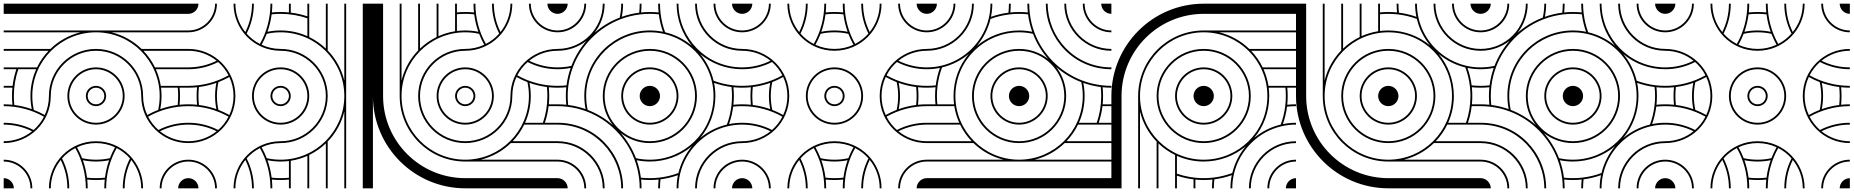

<svg xmlns="http://www.w3.org/2000/svg" viewBox="-20 -1020 10040 1040"><path d="M1000 -55C969.6 -55 945 -30.4 945 0H1000ZM0 -55V0H55C55 -30.4 30.4 -55 0 -55ZM0 -1000V-945H1000V-1000ZM500 -555C469.6 -555 445 -530.4 445 -500C445 -468.7 469.8 -445 500 -445C530.4 -445 555 -469.6 555 -500C555 -530.4 530.4 -555 500 -555ZM500 -545C524.8 -545 545 -524.8 545 -500C545 -475.2 524.8 -455 500 -455C475 -455 455 -474.1 455 -500C455 -524.8 475.2 -545 500 -545ZM500 -655C414.4 -655 345 -585.6 345 -500C345 -413.5 414.5 -345 500 -345C585.6 -345 655 -414.4 655 -500C655 -585.6 585.6 -655 500 -655ZM500 -645C580 -645 645 -580 645 -500C645 -420 580 -355 500 -355C419.9 -355 355 -418.9 355 -500C355 -580 420 -645 500 -645ZM500 -845C690.4 -845 845 -690.4 845 -500C845 -474.2 842.2 -449 836.8 -424.8C816.3 -416.9 796.6 -407.6 777.7 -397C763.1 -428.3 755 -463.2 755 -500C755 -640.8 640.8 -755 500 -755C359.2 -755 245 -640.8 245 -500C245 -463.1 236.9 -428.2 222.5 -396.9C203.5 -407.6 183.7 -416.9 163.2 -424.8C157.8 -449 155 -473.2 155 -500C155 -690.4 309.6 -845 500 -845ZM0 -855V-845H416C353.7 -829.9 297.7 -798.2 253.1 -755H0V-745H243.2C217.9 -718.6 196.7 -688.2 180.6 -655H0V-645H68.6C58.9 -616.2 52 -586.1 48.3 -555H0V-545H47.2C45.7 -530.2 45 -515.2 45 -500C45 -483.1 45.8 -468 47.4 -452.6C31.8 -454.2 16 -455 0 -455V-445C79.3 -445 153.7 -424.3 218.1 -387.9C204 -360.5 184.9 -336.1 162 -315.9C113.4 -340.9 58.3 -355 0 -355V-345C55.2 -345 107.4 -332 153.7 -308.9C111.7 -275.1 58.2 -255 0 -255V-245C140.7 -245 255 -358.2 255 -500C255 -635.2 364.8 -745 500 -745C635.2 -745 745 -635.2 745 -500C745 -359.2 859.2 -245 1000 -245V-255C941.9 -255 888.6 -275.2 846.5 -309C892.8 -332.1 944.9 -345 1000 -345V-355C941.8 -355 886.8 -340.9 838.2 -316C815.3 -336.2 796.2 -360.6 782.1 -388C846.5 -424.3 920.8 -445 1000 -445V-455C984 -455 968.1 -454.2 952.6 -452.6C954.2 -468.1 955 -484 955 -500C955 -515.2 954.3 -530.2 952.8 -545H1000V-555H850.8C845.8 -586.6 836.8 -616.8 824.1 -645H1000V-655H819.4C803.3 -688.2 782.1 -718.6 756.8 -745H1000V-755H746.9C702.3 -798.2 646.3 -829.9 584 -845H1000V-855H500ZM852.2 -545H942.8C944.2 -530.2 945 -515.2 945 -500C945 -483.6 944.1 -467.3 942.4 -451.4C909.7 -447.2 878 -439.6 847.9 -428.9C852.5 -451.9 855 -475.7 855 -500C855 -515.2 854 -530.3 852.2 -545ZM79.2 -645H175.9C156 -600.7 145 -551.6 145 -500C145 -474.8 147.5 -451.7 152.1 -428.9C122 -439.6 90.3 -447.2 57.6 -451.4C55.9 -467.2 55 -482.6 55 -500C55 -550.8 63.5 -599.5 79.2 -645ZM0 -155V-145C80 -145 145 -80 145 0H155C155 -85.6 85.6 -155 0 -155ZM1000 -155C914.4 -155 845 -85.6 845 0H855C855 -80 920 -145 1000 -145ZM500 -255C359.2 -255 245 -140.8 245 0H255C255 -58.1 275.2 -111.4 309 -153.5C332.1 -107.2 345 -55.1 345 0H355C355 -58.2 340.9 -113.2 316 -161.8C336.2 -184.7 360.6 -203.8 388 -217.9C424.3 -153.5 445 -79.2 445 0H455C455 -16 454.2 -31.9 452.6 -47.4C468.1 -45.8 484 -45 500 -45C516 -45 531.8 -45.8 547.4 -47.4C545.8 -31.9 545 -16 545 0H555C555 -79.2 575.7 -153.5 612 -217.9C639.4 -203.8 663.8 -184.7 684 -161.8C659.1 -113.2 645 -58.2 645 0H655C655 -55.1 667.9 -107.2 691 -153.5C724.8 -111.4 745 -58.1 745 0H755C755 -140.8 640.8 -255 500 -255ZM500 -245C536.8 -245 571.7 -236.9 603 -222.3C592.4 -203.4 583.1 -183.7 575.2 -163.2C551 -157.8 525.8 -155 500 -155C474.2 -155 449 -157.8 424.8 -163.2C416.9 -183.7 407.6 -203.4 397 -222.3C428.3 -236.9 463.2 -245 500 -245ZM428.9 -152.1C451.9 -147.5 475.7 -145 500 -145C524.3 -145 548.1 -147.5 571.1 -152.1C560.4 -122 552.8 -90.3 548.6 -57.6C532.7 -55.9 516.4 -55 500 -55C483.6 -55 467.3 -55.9 451.4 -57.6C447.2 -90.3 439.6 -122 428.9 -152.1Z M1055 0C1055 -30.4 1030.4 -55 1000 -55V0ZM1055 -1000H1000V-945C1030.4 -945 1055 -969.6 1055 -1000ZM2000 -1000H1945V0H2000ZM1555 -500C1555 -530.4 1530.4 -555 1500 -555C1468.7 -555 1445 -530.2 1445 -500C1445 -469.6 1469.6 -445 1500 -445C1530.4 -445 1555 -469.6 1555 -500ZM1545 -500C1545 -475.2 1524.8 -455 1500 -455C1475.2 -455 1455 -475.2 1455 -500C1455 -525 1474.1 -545 1500 -545C1524.8 -545 1545 -524.8 1545 -500ZM1655 -500C1655 -585.6 1585.6 -655 1500 -655C1413.5 -655 1345 -585.5 1345 -500C1345 -414.4 1414.4 -345 1500 -345C1585.6 -345 1655 -414.4 1655 -500ZM1645 -500C1645 -420 1580 -355 1500 -355C1420 -355 1355 -420 1355 -500C1355 -580.1 1418.9 -645 1500 -645C1580 -645 1645 -580 1645 -500ZM1845 -500C1845 -309.6 1690.4 -155 1500 -155C1474.2 -155 1449 -157.8 1424.8 -163.2C1416.9 -183.7 1407.6 -203.4 1397 -222.3C1428.3 -236.9 1463.2 -245 1500 -245C1640.8 -245 1755 -359.2 1755 -500C1755 -640.8 1640.8 -755 1500 -755C1463.1 -755 1428.2 -763.1 1396.9 -777.5C1407.6 -796.5 1416.9 -816.3 1424.8 -836.8C1449 -842.2 1473.2 -845 1500 -845C1690.4 -845 1845 -690.4 1845 -500ZM1855 -1000H1845V-584C1829.9 -646.3 1798.2 -702.3 1755 -746.9V-1000H1745V-756.8C1718.6 -782.1 1688.2 -803.3 1655 -819.4V-1000H1645V-931.4C1616.2 -941.1 1586.1 -948 1555 -951.7V-1000H1545V-952.8C1530.2 -954.3 1515.2 -955 1500 -955C1483.1 -955 1468 -954.2 1452.6 -952.6C1454.2 -968.2 1455 -984 1455 -1000H1445C1445 -920.7 1424.3 -846.3 1387.9 -781.9C1360.5 -796 1336.1 -815.1 1315.9 -838C1340.9 -886.6 1355 -941.7 1355 -1000H1345C1345 -944.8 1332 -892.6 1308.9 -846.3C1275.1 -888.3 1255 -941.8 1255 -1000H1245C1245 -859.3 1358.2 -745 1500 -745C1635.2 -745 1745 -635.2 1745 -500C1745 -364.8 1635.2 -255 1500 -255C1359.2 -255 1245 -140.8 1245 0H1255C1255 -58.1 1275.2 -111.4 1309 -153.5C1332.1 -107.2 1345 -55.1 1345 0H1355C1355 -58.2 1340.9 -113.2 1316 -161.8C1336.2 -184.7 1360.6 -203.8 1388 -217.9C1424.3 -153.5 1445 -79.2 1445 0H1455C1455 -16 1454.2 -31.9 1452.6 -47.4C1468.1 -45.8 1484 -45 1500 -45C1515.2 -45 1530.2 -45.7 1545 -47.2V0H1555V-149.2C1586.6 -154.2 1616.8 -163.2 1645 -175.9V0H1655V-180.6C1688.2 -196.7 1718.6 -217.9 1745 -243.2V0H1755V-253.1C1798.2 -297.7 1829.9 -353.7 1845 -416V0H1855V-500ZM1545 -147.8V-57.2C1530.2 -55.8 1515.2 -55 1500 -55C1483.6 -55 1467.3 -55.9 1451.4 -57.6C1447.2 -90.3 1439.6 -122 1428.9 -152.1C1451.9 -147.5 1475.7 -145 1500 -145C1515.2 -145 1530.3 -146 1545 -147.8ZM1645 -920.8V-824.1C1600.7 -844 1551.6 -855 1500 -855C1474.8 -855 1451.7 -852.5 1428.9 -847.9C1439.6 -878 1447.2 -909.7 1451.4 -942.4C1467.2 -944.1 1482.6 -945 1500 -945C1550.8 -945 1599.5 -936.5 1645 -920.8ZM1155 -1000H1145C1145 -920 1080 -855 1000 -855V-845C1085.6 -845 1155 -914.4 1155 -1000ZM1155 0C1155 -85.6 1085.6 -155 1000 -155V-145C1080 -145 1145 -80 1145 0ZM1255 -500C1255 -640.8 1140.8 -755 1000 -755V-745C1058.1 -745 1111.4 -724.8 1153.4 -691C1107.2 -667.9 1055.1 -655 1000 -655V-645C1058.2 -645 1113.2 -659.1 1161.8 -684C1184.7 -663.8 1203.8 -639.4 1217.9 -612C1153.5 -575.7 1079.2 -555 1000 -555V-545C1016 -545 1031.9 -545.8 1047.4 -547.4C1045.8 -531.9 1045 -516 1045 -500C1045 -484 1045.8 -468.1 1047.4 -452.6C1031.9 -454.2 1016 -455 1000 -455V-445C1079.2 -445 1153.5 -424.3 1217.9 -388C1203.8 -360.6 1184.7 -336.2 1161.8 -316C1113.2 -340.9 1058.2 -355 1000 -355V-345C1055.1 -345 1107.2 -332.1 1153.4 -309C1111.4 -275.2 1058.1 -255 1000 -255V-245C1140.8 -245 1255 -359.2 1255 -500ZM1245 -500C1245 -463.2 1236.9 -428.3 1222.3 -397C1203.4 -407.6 1183.7 -416.9 1163.2 -424.8C1157.8 -449 1155 -474.2 1155 -500C1155 -525.8 1157.8 -551 1163.2 -575.2C1183.7 -583.1 1203.4 -592.4 1222.3 -603C1236.9 -571.7 1245 -536.8 1245 -500ZM1152.1 -571.1C1147.5 -548.1 1145 -524.3 1145 -500C1145 -475.7 1147.5 -451.9 1152.1 -428.9C1122 -439.6 1090.3 -447.2 1057.6 -451.4C1055.9 -467.3 1055 -483.6 1055 -500C1055 -516.4 1055.9 -532.7 1057.6 -548.6C1090.3 -552.8 1122 -560.4 1152.1 -571.1Z M3000 -945V-1000H2945C2945 -970 2970 -945 3000 -945ZM2500 -445C2530.4 -445 2555 -469.6 2555 -500C2555 -530.4 2530.4 -555 2500 -555C2469.6 -555 2445 -530.4 2445 -500C2445 -469.6 2469.6 -445 2500 -445ZM2500 -455C2475.2 -455 2455 -475.2 2455 -500C2455 -524.8 2475.2 -545 2500 -545C2524.8 -545 2545 -524.8 2545 -500C2545 -475.2 2524.8 -455 2500 -455ZM2500 -345C2585.6 -345 2655 -414.4 2655 -500C2655 -585.6 2585.6 -655 2500 -655C2414.4 -655 2345 -585.6 2345 -500C2345 -414.4 2414.4 -345 2500 -345ZM2500 -355C2420 -355 2355 -420 2355 -500C2355 -580 2420 -645 2500 -645C2580 -645 2645 -580 2645 -500C2645 -420 2580 -355 2500 -355ZM3000 -145V-155H2584C2646.3 -170.1 2702.3 -201.8 2746.9 -245H3000V-255H2756.8C2782.1 -281.4 2803.3 -311.8 2819.4 -345H3000V-355H2931.4C2941.1 -383.8 2948 -413.9 2951.7 -445H3000V-455H2952.8C2954.3 -469.8 2955 -484.8 2955 -500C2955 -516 2954.2 -531.8 2952.6 -547.4C2968.1 -545.8 2984 -545 3000 -545V-555C2920.8 -555 2846.5 -575.7 2782.1 -612C2796.2 -639.4 2815.3 -663.8 2838.2 -684C2886.8 -659.1 2941.8 -645 3000 -645V-655C2944.9 -655 2892.8 -667.9 2846.5 -691C2888.6 -724.8 2941.9 -745 3000 -745V-755C2859.2 -755 2745 -640.8 2745 -500C2745 -364.8 2635.2 -255 2500 -255C2364.8 -255 2255 -364.8 2255 -500C2255 -635.2 2364.8 -745 2500 -745C2640.8 -745 2755 -859.2 2755 -1000H2745C2745 -941.9 2724.8 -888.6 2691 -846.5C2667.9 -892.8 2655 -944.9 2655 -1000H2645C2645 -941.8 2659.1 -886.8 2684 -838.2C2663.8 -815.3 2639.4 -796.2 2612 -782.1C2575.7 -846.5 2555 -920.8 2555 -1000H2545C2545 -984 2545.8 -968.1 2547.4 -952.6C2531.9 -954.2 2516 -955 2500 -955C2484.8 -955 2469.8 -954.3 2455 -952.8V-1000H2445V-850.8C2413.4 -845.8 2383.2 -836.8 2355 -824.1V-1000H2345V-819.4C2311.8 -803.3 2281.4 -782.1 2255 -756.8V-1000H2245V-746.9C2201.8 -702.3 2170.1 -646.3 2155 -584V-1000H2145V-500C2145 -304 2304 -145 2500 -145ZM3000 0V-55H2500C2254.4 -55 2055 -254.4 2055 -500V-1000H2000V-500C2000 -224 2224 0 2500 0ZM2920.8 -355H2824.1C2844 -399.3 2855 -448.4 2855 -500C2855 -524.3 2852.5 -548.1 2847.9 -571.1C2878 -560.4 2909.7 -552.8 2942.4 -548.6C2944.1 -532.7 2945 -516.4 2945 -500C2945 -449.2 2936.5 -400.5 2920.8 -355ZM2500 -155C2309.6 -155 2155 -309.6 2155 -500C2155 -690.4 2309.6 -845 2500 -845C2525.8 -845 2551 -842.2 2575.2 -836.8C2583.1 -816.3 2592.4 -796.6 2603 -777.7C2571.7 -763.1 2536.8 -755 2500 -755C2359.2 -755 2245 -640.8 2245 -500C2245 -359.2 2359.2 -245 2500 -245C2640.8 -245 2755 -359.2 2755 -500C2755 -536.8 2763.1 -571.7 2777.7 -603C2796.6 -592.4 2816.3 -583.1 2836.8 -575.2C2842.2 -551 2845 -525.8 2845 -500C2845 -309.6 2690.4 -155 2500 -155ZM2571.1 -847.9C2548.1 -852.5 2524.3 -855 2500 -855C2484.8 -855 2469.7 -854 2455 -852.2V-942.8C2469.8 -944.2 2484.8 -945 2500 -945C2516.4 -945 2532.7 -944.1 2548.6 -942.4C2552.8 -909.7 2560.4 -878 2571.1 -847.9ZM3000 -845V-855C2920 -855 2855 -920 2855 -1000H2845C2845 -914.4 2914.4 -845 3000 -845Z M3945 -1000C3945 -970 3970 -945 4000 -945V-1000ZM3000 -945C3030 -945 3055 -970 3055 -1000H3000ZM3000 0H3055C3055 -30 3030 -55 3000 -55ZM3945 0H4000V-55C3970 -55 3945 -30 3945 0ZM3000 -445C3018 -445 3035.3 -444 3052.5 -441.9C3088.9 -437.6 3124 -429 3157.2 -416.4C3282.2 -369.2 3373.6 -270.5 3416.4 -157.2C3429 -124 3437.6 -88.9 3441.9 -52.5C3444 -35.3 3445 -18 3445 0H3455C3455 -16 3454.2 -31.9 3452.6 -47.4C3468.1 -45.8 3484 -45 3500 -45C3516 -45 3531.9 -45.8 3547.4 -47.4C3545.8 -31.9 3545 -16 3545 0H3555C3555 -16 3555.9 -32.7 3557.6 -48.6C3590.3 -52.8 3622 -60.4 3652.1 -71.1C3646.6 -44 3645 -22 3645 0H3655C3655 -23 3656.9 -47.4 3663.8 -77.8C3693.7 -205.7 3794.2 -306.7 3922.2 -336.2C3947.2 -342 3973 -345 4000 -345V-355C3976 -355 3951.9 -352.5 3928.9 -347.9C3939.6 -378 3947.2 -409.7 3951.4 -442.4C3967.3 -444.1 3984 -445 4000 -445V-455C3984 -455 3968.1 -454.2 3952.6 -452.6C3954.2 -468.1 3955 -484 3955 -500C3955 -516 3954.2 -531.9 3952.6 -547.4C3968.1 -545.8 3984 -545 4000 -545V-555C3982 -555 3964.7 -556 3947.5 -558.1C3912 -562.3 3877.8 -570.6 3845.3 -582.7C3832.4 -636.7 3807.1 -686 3772.6 -727.3C3833.5 -676.2 3912 -645 4000 -645V-655C3805 -655 3655 -815 3655 -1000H3645C3645 -915 3675.8 -834.5 3727.9 -772.1C3686.5 -806.9 3637 -832.3 3582.7 -845.3C3570.6 -877.8 3562.3 -912 3558.1 -947.5C3556 -964.7 3555 -982 3555 -1000H3545C3545 -984 3545.8 -968.1 3547.4 -952.6C3531.9 -954.2 3516 -955 3500 -955C3484 -955 3468.1 -954.2 3452.6 -952.6C3454.2 -968.1 3455 -984 3455 -1000H3445C3445 -984 3444.1 -967.3 3442.4 -951.4C3409.7 -947.2 3378 -939.6 3347.9 -928.9C3352.5 -951.9 3355 -976 3355 -1000H3345C3345 -974 3342.2 -949 3336.8 -924.8C3286.4 -905.4 3240.3 -877.3 3200.4 -842.4C3234.6 -885.8 3255 -941 3255 -1000H3245C3245 -865 3135 -755 3000 -755V-745C3059 -745 3114.2 -765.4 3157.6 -799.6C3122.7 -759.7 3094.6 -713.6 3075.2 -663.2C3051 -657.8 3026 -655 3000 -655V-645C3024 -645 3048.1 -647.5 3071.1 -652.1C3060.4 -622 3052.8 -590.3 3048.6 -557.6C3032.7 -555.9 3016 -555 3000 -555V-545C3016 -545 3031.9 -545.8 3047.4 -547.4C3045.8 -531.9 3045 -516 3045 -500C3045 -484 3045.8 -468.1 3047.4 -452.6C3031.9 -454.2 3016 -455 3000 -455ZM3845 -1000C3845 -914 3914 -845 4000 -845V-855C3920 -855 3855 -920 3855 -1000ZM3745 -1000C3745 -859 3859 -745 4000 -745V-755C3865 -755 3755 -865 3755 -1000ZM3000 -845C3086 -845 3155 -914 3155 -1000H3145C3145 -920 3080 -855 3000 -855ZM3000 -145C3080 -145 3145 -80 3145 0H3155C3155 -86 3086 -155 3000 -155ZM3000 -245C3135 -245 3245 -135 3245 0H3255C3255 -141 3141 -255 3000 -255ZM3000 -345C3200 -345 3345 -181 3345 0H3355C3355 -187 3206 -355 3000 -355ZM3845 0H3855C3855 -80 3920 -145 4000 -145V-155C3914 -155 3845 -86 3845 0ZM3745 0H3755C3755 -135 3865 -245 4000 -245V-255C3859 -255 3745 -141 3745 0ZM3445 -500C3445 -469.6 3469.6 -445 3500 -445C3530.4 -445 3555 -469.6 3555 -500C3555 -530.4 3530.4 -555 3500 -555C3469.6 -555 3445 -530.4 3445 -500ZM3355 -500C3355 -580 3420 -645 3500 -645C3580 -645 3645 -580 3645 -500C3645 -420 3580 -355 3500 -355C3420 -355 3355 -420 3355 -500ZM3345 -500C3345 -414.4 3414.4 -345 3500 -345C3585.6 -345 3655 -414.4 3655 -500C3655 -585.6 3585.6 -655 3500 -655C3414.4 -655 3345 -585.6 3345 -500ZM3255 -500C3255 -635.2 3364.8 -745 3500 -745C3635.2 -745 3745 -635.2 3745 -500C3745 -364.8 3635.2 -255 3500 -255C3364.8 -255 3255 -364.8 3255 -500ZM3155 -500C3155 -695.4 3314.5 -845 3500 -845C3526.8 -845 3552.8 -842 3577.8 -836.2C3705.8 -806.7 3806.7 -705.8 3836.2 -577.8C3842 -552.8 3845 -526.8 3845 -500C3845 -304.6 3685.5 -155 3500 -155C3474.2 -155 3449 -157.8 3424.8 -163.2C3405.9 -212.4 3377.9 -258.9 3342.2 -299.7C3385.6 -265.5 3440.4 -245 3500 -245C3640.8 -245 3755 -359.2 3755 -500C3755 -640.8 3640.8 -755 3500 -755C3359.2 -755 3245 -640.8 3245 -500C3245 -440.5 3265.4 -385.8 3299.6 -342.4C3260.4 -376.7 3214.6 -405 3163.2 -424.8C3157.8 -449 3155 -474.2 3155 -500ZM3772.4 -272.3C3823.6 -333.2 3855 -412.1 3855 -500C3855 -524.3 3852.5 -548.1 3847.9 -571.1C3878 -560.4 3909.7 -552.8 3942.4 -548.6C3944.1 -532.7 3945 -516.4 3945 -500C3945 -482.2 3944 -464.7 3941.9 -447.5C3937.7 -412 3929.4 -377.8 3917.3 -345.3C3863.1 -332.4 3813.7 -306.9 3772.4 -272.3ZM3428.9 -152.1C3451.9 -147.5 3475.7 -145 3500 -145C3585.7 -145 3666 -176 3728.5 -228.4C3693.5 -186.9 3667.9 -137.2 3654.7 -82.7C3622.2 -70.6 3588 -62.3 3552.5 -58.1C3535.3 -56 3517.8 -55 3500 -55C3483.6 -55 3467.3 -55.9 3451.4 -57.6C3447.2 -90.3 3439.6 -122 3428.9 -152.1ZM3055 -500C3055 -517.8 3056 -535.3 3058.1 -552.5C3062.4 -588.9 3071 -624 3083.6 -657.2C3128.7 -776.4 3223.6 -871.3 3342.8 -916.4C3376 -929 3411.1 -937.6 3447.5 -941.9C3464.7 -944 3482.2 -945 3500 -945C3516.4 -945 3532.7 -944.1 3548.6 -942.4C3552.8 -909.7 3560.4 -878 3571.1 -847.9C3548.1 -852.5 3524.3 -855 3500 -855C3309.1 -855 3145 -701 3145 -500C3145 -475.7 3147.5 -451.9 3152.1 -428.9C3122 -439.6 3090.3 -447.2 3057.6 -451.4C3055.9 -467.3 3055 -483.6 3055 -500Z M4945 -1000C4945 -970 4970 -945 5000 -945V-1000ZM4000 -945C4030 -945 4055 -970 4055 -1000H4000ZM4000 0H4055C4055 -30 4030 -55 4000 -55ZM4945 0H5000V-55C4970 -55 4945 -30 4945 0ZM4245 0H4255C4255 -58.1 4275.2 -111.4 4309 -153.5C4332.1 -107.2 4345 -55.1 4345 0H4355C4355 -58.2 4340.9 -113.2 4316 -161.8C4336.2 -184.7 4360.6 -203.8 4388 -217.9C4424.3 -153.5 4445 -79.2 4445 0H4455C4455 -16 4454.2 -31.9 4452.6 -47.4C4468.1 -45.8 4484 -45 4500 -45C4516.9 -45 4532 -45.8 4547.4 -47.4C4545.8 -31.8 4545 -16 4545 0H4555C4555 -79.3 4575.7 -153.6 4612.1 -218.1C4639.5 -204 4663.9 -184.9 4684.1 -162C4659.1 -113.4 4645 -58.3 4645 0H4655C4655 -55.2 4668 -107.4 4691.1 -153.7C4724.9 -111.7 4745 -58.2 4745 0H4755C4755 -140.7 4641.8 -255 4500 -255C4359.2 -255 4245 -140.8 4245 0ZM4845 0H4855C4855 -80 4920 -145 5000 -145V-155C4914.4 -155 4845 -85.6 4845 0ZM4000 -145C4080 -145 4145 -80 4145 0H4155C4155 -85.6 4085.6 -155 4000 -155ZM4245 -1000C4245 -859.3 4358.2 -745 4500 -745C4640.8 -745 4755 -859.2 4755 -1000H4745C4745 -941.9 4724.8 -888.6 4691 -846.5C4667.9 -892.8 4655 -944.9 4655 -1000H4645C4645 -941.8 4659.1 -886.8 4684 -838.2C4663.8 -815.3 4639.4 -796.2 4612 -782.1C4575.7 -846.5 4555 -920.8 4555 -1000H4545C4545 -984 4545.8 -968.1 4547.4 -952.6C4531.9 -954.2 4516 -955 4500 -955C4483.1 -955 4468 -954.2 4452.6 -952.6C4454.2 -968.2 4455 -984 4455 -1000H4445C4445 -920.7 4424.3 -846.3 4387.9 -781.9C4360.5 -796 4336.1 -815.1 4315.9 -838C4340.9 -886.6 4355 -941.7 4355 -1000H4345C4345 -944.8 4332 -892.6 4308.9 -846.3C4275.1 -888.3 4255 -941.8 4255 -1000ZM4000 -845C4085.6 -845 4155 -914.4 4155 -1000H4145C4145 -920 4080 -855 4000 -855ZM4845 -1000C4845 -914.4 4914.4 -845 5000 -845V-855C4920 -855 4855 -920 4855 -1000ZM4000 -245C4140.8 -245 4255 -359.2 4255 -500C4255 -640.8 4140.8 -755 4000 -755V-745C4058.1 -745 4111.4 -724.8 4153.4 -691C4107.2 -667.9 4055.1 -655 4000 -655V-645C4058.2 -645 4113.2 -659.1 4161.8 -684C4184.7 -663.8 4203.8 -639.4 4217.9 -612C4153.5 -575.7 4079.2 -555 4000 -555V-545C4016 -545 4031.9 -545.8 4047.4 -547.4C4045.8 -531.8 4045 -516 4045 -500C4045 -484 4045.8 -468.1 4047.4 -452.6C4031.9 -454.2 4016 -455 4000 -455V-445C4079.2 -445 4153.5 -424.3 4217.9 -388C4203.8 -360.6 4184.7 -336.2 4161.8 -316C4113.2 -340.9 4058.2 -355 4000 -355V-345C4055.1 -345 4107.2 -332.1 4153.4 -309C4111.4 -275.2 4058.1 -255 4000 -255ZM4745 -500C4745 -359.2 4859.2 -245 5000 -245V-255C4941.9 -255 4888.6 -275.2 4846.5 -309C4892.8 -332.1 4944.9 -345 5000 -345V-355C4941.8 -355 4886.8 -340.9 4838.2 -316C4815.3 -336.2 4796.2 -360.6 4782.1 -388C4846.5 -424.3 4920.8 -445 5000 -445V-455C4984 -455 4968.1 -454.2 4952.6 -452.6C4954.2 -468.1 4955 -484 4955 -500C4955 -516 4954.2 -531.8 4952.6 -547.4C4968.1 -545.8 4984 -545 5000 -545V-555C4920.8 -555 4846.5 -575.7 4782.1 -612C4796.2 -639.4 4815.3 -663.8 4838.2 -684C4886.8 -659.1 4941.8 -645 5000 -645V-655C4944.9 -655 4892.8 -667.9 4846.5 -691C4888.6 -724.8 4941.9 -745 5000 -745V-755C4859.2 -755 4745 -640.8 4745 -500ZM4455 -500C4455 -525 4474.1 -545 4500 -545C4524.8 -545 4545 -524.8 4545 -500C4545 -475 4525.9 -455 4500 -455C4475.2 -455 4455 -475.2 4455 -500ZM4445 -500C4445 -469.6 4469.6 -445 4500 -445C4531.3 -445 4555 -469.8 4555 -500C4555 -530.4 4530.4 -555 4500 -555C4468.7 -555 4445 -530.2 4445 -500ZM4355 -500C4355 -580.1 4418.9 -645 4500 -645C4580 -645 4645 -580 4645 -500C4645 -419.9 4581.1 -355 4500 -355C4420 -355 4355 -420 4355 -500ZM4345 -500C4345 -414.4 4414.4 -345 4500 -345C4586.5 -345 4655 -414.5 4655 -500C4655 -585.6 4585.6 -655 4500 -655C4413.5 -655 4345 -585.5 4345 -500ZM4428.9 -152.1C4451.9 -147.5 4475.7 -145 4500 -145C4525.2 -145 4548.3 -147.5 4571.1 -152.1C4560.4 -122 4552.8 -90.3 4548.6 -57.6C4532.8 -55.9 4517.4 -55 4500 -55C4483.6 -55 4467.3 -55.9 4451.4 -57.6C4447.2 -90.3 4439.6 -122 4428.9 -152.1ZM4397 -222.3C4428.3 -236.9 4463.2 -245 4500 -245C4536.9 -245 4571.8 -236.9 4603.1 -222.5C4592.4 -203.5 4583.1 -183.7 4575.2 -163.2C4551 -157.8 4526.8 -155 4500 -155C4474.2 -155 4449 -157.8 4424.8 -163.2C4416.9 -183.7 4407.6 -203.4 4397 -222.3ZM4055 -500C4055 -516.4 4055.9 -532.7 4057.6 -548.6C4090.3 -552.8 4122 -560.4 4152.1 -571.1C4147.5 -548.1 4145 -524.3 4145 -500C4145 -475.7 4147.5 -451.9 4152.1 -428.9C4122 -439.6 4090.3 -447.2 4057.6 -451.4C4055.9 -467.3 4055 -483.6 4055 -500ZM4155 -500C4155 -525.8 4157.8 -551 4163.2 -575.2C4183.7 -583.1 4203.4 -592.4 4222.3 -603C4236.9 -571.7 4245 -536.8 4245 -500C4245 -463.2 4236.9 -428.3 4222.3 -397C4203.4 -407.6 4183.7 -416.9 4163.2 -424.8C4157.8 -449 4155 -474.2 4155 -500ZM4428.9 -847.9C4439.6 -878 4447.2 -909.7 4451.4 -942.4C4467.2 -944.1 4482.6 -945 4500 -945C4516.4 -945 4532.7 -944.1 4548.6 -942.4C4552.8 -909.7 4560.4 -878 4571.1 -847.9C4548.1 -852.5 4524.3 -855 4500 -855C4474.8 -855 4451.7 -852.5 4428.9 -847.9ZM4396.9 -777.5C4407.6 -796.5 4416.9 -816.3 4424.8 -836.8C4449 -842.2 4473.2 -845 4500 -845C4525.8 -845 4551 -842.2 4575.2 -836.8C4583.1 -816.3 4592.4 -796.6 4603 -777.7C4571.7 -763.1 4536.8 -755 4500 -755C4463.1 -755 4428.2 -763.1 4396.9 -777.5ZM4755 -500C4755 -536.8 4763.1 -571.7 4777.7 -603C4796.6 -592.4 4816.3 -583.1 4836.8 -575.2C4842.2 -551 4845 -525.8 4845 -500C4845 -474.2 4842.2 -449 4836.8 -424.8C4816.3 -416.9 4796.6 -407.6 4777.7 -397C4763.1 -428.3 4755 -463.2 4755 -500ZM4847.9 -428.9C4852.5 -451.9 4855 -475.7 4855 -500C4855 -524.3 4852.5 -548.1 4847.9 -571.1C4878 -560.4 4909.7 -552.8 4942.4 -548.6C4944.1 -532.7 4945 -516.4 4945 -500C4945 -483.6 4944.1 -467.3 4942.4 -451.4C4909.7 -447.2 4878 -439.6 4847.9 -428.9Z M5000 -945C5030.4 -945 5055 -969.6 5055 -1000H5000ZM6000 -945V-1000H5945C5945 -969.6 5969.6 -945 6000 -945ZM6000 -145V-155H5584C5646.3 -170.1 5702.3 -201.8 5746.9 -245H6000V-255H5756.8C5782.1 -281.4 5803.3 -311.8 5819.4 -345H6000V-355H5931.4C5941.1 -383.8 5948 -413.9 5951.7 -445H6000V-455H5952.8C5954.3 -469.8 5955 -484.8 5955 -500C5955 -516 5954.2 -531.9 5952.6 -547.4C5968.1 -545.8 5984 -545 6000 -545V-555C5982.2 -555 5964.7 -556 5947.5 -558.1C5911.1 -562.4 5876 -571 5842.8 -583.6C5717.8 -630.8 5626.4 -729.5 5583.6 -842.8C5571 -876 5562.4 -911.1 5558.1 -947.5C5556 -964.7 5555 -982.2 5555 -1000H5545C5545 -984 5545.8 -968.1 5547.4 -952.6C5531.9 -954.2 5516 -955 5500 -955C5484 -955 5468.1 -954.2 5452.6 -952.6C5454.2 -968.1 5455 -984 5455 -1000H5445C5445 -983.6 5444.1 -967.3 5442.4 -951.4C5409.7 -947.2 5378 -939.6 5347.9 -928.9C5353.4 -956 5355 -978.3 5355 -1000H5345C5345 -976.7 5343.1 -952.6 5336.2 -922.2C5306.3 -794.3 5205.8 -693.3 5077.8 -663.8C5052.8 -658 5026.8 -655 5000 -655V-645C5024.3 -645 5048.1 -647.5 5071.1 -652.1C5060.4 -622 5052.8 -590.3 5048.6 -557.6C5032.7 -555.9 5016.4 -555 5000 -555V-545C5016 -545 5031.9 -545.8 5047.4 -547.4C5045.8 -531.9 5045 -516 5045 -500C5045 -484.8 5045.7 -469.8 5047.2 -455H5000V-445H5149.2C5154.2 -413.4 5163.2 -383.2 5175.9 -355H5000V-345H5180.6C5196.7 -311.8 5217.9 -281.4 5243.2 -255H5000V-245H5253.1C5297.7 -201.8 5353.7 -170.1 5416 -155H5000V-145H5500ZM6000 0V-55H5000V0ZM6000 -845V-855C5920 -855 5855 -920 5855 -1000H5845C5845 -914.4 5914.4 -845 6000 -845ZM6000 -745V-755C5864.8 -755 5755 -864.8 5755 -1000H5745C5745 -859.2 5859.2 -745 6000 -745ZM6000 -645V-655C5799.9 -655 5655 -818.8 5655 -1000H5645C5645 -813.5 5794.1 -645 6000 -645ZM5000 -845C5085.6 -845 5155 -914.4 5155 -1000H5145C5145 -920 5080 -855 5000 -855ZM5000 -745C5140.8 -745 5255 -859.2 5255 -1000H5245C5245 -864.8 5135.2 -755 5000 -755ZM5500 -445C5530.4 -445 5555 -469.6 5555 -500C5555 -530.4 5530.4 -555 5500 -555C5469.6 -555 5445 -530.4 5445 -500C5445 -469.6 5469.6 -445 5500 -445ZM5500 -345C5585.6 -345 5655 -414.4 5655 -500C5655 -585.6 5585.6 -655 5500 -655C5414.4 -655 5345 -585.6 5345 -500C5345 -414.4 5414.4 -345 5500 -345ZM5500 -355C5420 -355 5355 -420 5355 -500C5355 -580 5420 -645 5500 -645C5580 -645 5645 -580 5645 -500C5645 -420 5580 -355 5500 -355ZM5500 -155C5309.6 -155 5155 -309.6 5155 -500C5155 -695.4 5314.5 -845 5500 -845C5525.8 -845 5551 -842.2 5575.2 -836.8C5594.1 -787.6 5622.1 -741.1 5657.8 -700.3C5614.4 -734.5 5559.6 -755 5500 -755C5359.2 -755 5245 -640.8 5245 -500C5245 -359.2 5359.2 -245 5500 -245C5640.8 -245 5755 -359.2 5755 -500C5755 -559.5 5734.6 -614.2 5700.4 -657.6C5739.6 -623.3 5785.4 -595 5836.8 -575.2C5842.2 -551 5845 -525.8 5845 -500C5845 -309.6 5690.4 -155 5500 -155ZM5500 -255C5364.8 -255 5255 -364.8 5255 -500C5255 -635.2 5364.8 -745 5500 -745C5635.2 -745 5745 -635.2 5745 -500C5745 -364.8 5635.2 -255 5500 -255ZM5271.5 -771.6C5306.5 -813.1 5332.1 -862.8 5345.3 -917.3C5377.8 -929.4 5412 -937.7 5447.5 -941.9C5464.7 -944 5482.2 -945 5500 -945C5516.4 -945 5532.7 -944.1 5548.6 -942.4C5552.8 -909.7 5560.4 -878 5571.1 -847.9C5548.1 -852.5 5524.3 -855 5500 -855C5414.3 -855 5334 -824 5271.5 -771.6ZM5147.8 -455H5057.2C5055.8 -469.8 5055 -484.8 5055 -500C5055 -517.8 5056 -535.3 5058.1 -552.5C5062.3 -588 5070.6 -622.2 5082.7 -654.7C5136.9 -667.6 5186.3 -693.1 5227.6 -727.7C5176.4 -666.8 5145 -587.9 5145 -500C5145 -484.8 5146 -469.7 5147.8 -455ZM5920.8 -355H5824.1C5844 -399.3 5855 -448.4 5855 -500C5855 -524.3 5852.5 -548.1 5847.9 -571.1C5878 -560.4 5909.7 -552.8 5942.4 -548.6C5944.1 -532.7 5945 -516.4 5945 -500C5945 -449.2 5936.5 -400.5 5920.8 -355Z M6945 0H7000V-55C6970 -55 6945 -30 6945 0ZM6145 0H6155V-416C6170.1 -353.7 6201.8 -297.7 6245 -253.1V0H6255V-243.2C6281.4 -217.9 6311.8 -196.7 6345 -180.6V0H6355V-68.6C6383.8 -58.9 6413.9 -52 6445 -48.3V0H6455V-47.2C6469.8 -45.7 6484.8 -45 6500 -45C6516.9 -45 6532 -45.8 6547.4 -47.4C6545.8 -31.8 6545 -16 6545 0H6555C6555 -16.4 6555.9 -32.7 6557.6 -48.6C6590.3 -52.8 6622 -60.4 6652.1 -71.1C6646.6 -44 6645 -21.7 6645 0H6655C6655 -23.3 6656.9 -47.4 6663.8 -77.8C6693.7 -205.7 6794.2 -306.7 6922.2 -336.2C6947.2 -342 6973.2 -345 7000 -345V-355C6975.7 -355 6951.9 -352.5 6928.9 -347.9C6939.6 -378 6947.2 -409.7 6951.4 -442.4C6967.3 -444.1 6983.6 -445 7000 -445V-455C6984 -455 6968.1 -454.2 6952.6 -452.6C6954.2 -468.1 6955 -484 6955 -500C6955 -515.2 6954.3 -530.2 6952.8 -545H7000V-555H6850.8C6845.8 -586.6 6836.8 -616.8 6824.1 -645H7000V-655H6819.4C6803.3 -688.2 6782.1 -718.6 6756.8 -745H7000V-755H6746.9C6702.3 -798.2 6646.3 -829.9 6584 -845H7000V-855H6500C6304 -855 6145 -696 6145 -500ZM6845 0H6855C6855 -80 6920 -145 7000 -145V-155C6914.4 -155 6845 -85.6 6845 0ZM6745 0H6755C6755 -135.2 6864.8 -245 7000 -245V-255C6859.2 -255 6745 -140.8 6745 0ZM6445 -500C6445 -469.6 6469.6 -445 6500 -445C6530.4 -445 6555 -469.6 6555 -500C6555 -530.4 6530.4 -555 6500 -555C6469.6 -555 6445 -530.4 6445 -500ZM6345 -500C6345 -414.4 6414.4 -345 6500 -345C6585.6 -345 6655 -414.4 6655 -500C6655 -585.6 6585.6 -655 6500 -655C6414.4 -655 6345 -585.6 6345 -500ZM6355 -500C6355 -580 6420 -645 6500 -645C6580 -645 6645 -580 6645 -500C6645 -420 6580 -355 6500 -355C6420 -355 6355 -420 6355 -500ZM6245 -500C6245 -359.2 6359.2 -245 6500 -245C6640.8 -245 6755 -359.2 6755 -500C6755 -640.8 6640.8 -755 6500 -755C6359.2 -755 6245 -640.8 6245 -500ZM6255 -500C6255 -635.2 6364.8 -745 6500 -745C6635.2 -745 6745 -635.2 6745 -500C6745 -364.8 6635.2 -255 6500 -255C6364.8 -255 6255 -364.8 6255 -500ZM6000 0H6055V-500C6055 -745.6 6254.4 -945 6500 -945H7000V-1000H6500C6224 -1000 6000 -776 6000 -500ZM6773.4 -273.1C6824.1 -334 6855 -412.5 6855 -500C6855 -515.2 6854 -530.3 6852.2 -545H6942.8C6944.2 -530.2 6945 -515.2 6945 -500C6945 -482.2 6944 -464.7 6941.9 -447.5C6937.7 -412 6929.4 -377.8 6917.3 -345.3C6863.5 -332.5 6814.6 -307.4 6773.4 -273.1ZM6355 -79.2V-175.9C6399.3 -156 6448.4 -145 6500 -145C6585.5 -145 6665.3 -175.6 6727.6 -227.3C6693.1 -186 6667.8 -136.7 6654.7 -82.7C6622.2 -70.6 6588 -62.3 6552.5 -58.1C6535.3 -56 6518.8 -55 6500 -55C6449.2 -55 6400.5 -63.5 6355 -79.2ZM6155 -500C6155 -690.4 6309.6 -845 6500 -845C6690.4 -845 6845 -690.4 6845 -500C6845 -304.6 6686.5 -155 6500 -155C6309.6 -155 6155 -309.6 6155 -500Z M8000 -945V-1000H7945C7945 -970 7970 -945 8000 -945ZM8000 -145V-155H7584C7646.3 -170.1 7702.3 -201.8 7746.9 -245H8000V-255H7756.8C7782.1 -281.4 7803.3 -311.8 7819.4 -345H8000V-355H7931.4C7941.1 -383.8 7948 -413.9 7951.7 -445H8000V-455H7952.8C7954.3 -469.8 7955 -484.8 7955 -500C7955 -516.9 7954.2 -532 7952.6 -547.4C7968.2 -545.8 7984 -545 8000 -545V-555C7983.6 -555 7967.3 -555.9 7951.4 -557.6C7947.2 -590.3 7939.6 -622 7928.9 -652.1C7956 -646.6 7978.3 -645 8000 -645V-655C7976.7 -655 7952.6 -656.9 7922.2 -663.8C7794.3 -693.7 7693.3 -794.2 7663.8 -922.2C7658 -947.2 7655 -973.2 7655 -1000H7645C7645 -975.7 7647.5 -951.9 7652.1 -928.9C7622 -939.6 7590.3 -947.2 7557.6 -951.4C7555.9 -967.3 7555 -983.6 7555 -1000H7545C7545 -984 7545.8 -968.1 7547.4 -952.6C7531.9 -954.2 7516 -955 7500 -955C7484.8 -955 7469.8 -954.3 7455 -952.8V-1000H7445V-850.8C7413.4 -845.8 7383.2 -836.8 7355 -824.1V-1000H7345V-819.4C7311.8 -803.3 7281.4 -782.1 7255 -756.8V-1000H7245V-746.9C7201.8 -702.3 7170.1 -646.3 7155 -584V-1000H7145V-500C7145 -304 7304 -145 7500 -145ZM8000 -845V-855C7920 -855 7855 -920 7855 -1000H7845C7845 -914.4 7914.4 -845 8000 -845ZM8000 -745V-755C7864.8 -755 7755 -864.8 7755 -1000H7745C7745 -859.2 7859.2 -745 8000 -745ZM7500 -445C7530.4 -445 7555 -469.6 7555 -500C7555 -530.4 7530.4 -555 7500 -555C7469.6 -555 7445 -530.4 7445 -500C7445 -469.6 7469.6 -445 7500 -445ZM7500 -345C7585.6 -345 7655 -414.4 7655 -500C7655 -585.6 7585.6 -655 7500 -655C7414.4 -655 7345 -585.6 7345 -500C7345 -414.4 7414.4 -345 7500 -345ZM7500 -355C7420 -355 7355 -420 7355 -500C7355 -580 7420 -645 7500 -645C7580 -645 7645 -580 7645 -500C7645 -420 7580 -355 7500 -355ZM7500 -245C7640.8 -245 7755 -359.2 7755 -500C7755 -640.8 7640.8 -755 7500 -755C7359.2 -755 7245 -640.8 7245 -500C7245 -359.2 7359.2 -245 7500 -245ZM7500 -255C7364.8 -255 7255 -364.8 7255 -500C7255 -635.2 7364.8 -745 7500 -745C7635.2 -745 7745 -635.2 7745 -500C7745 -364.8 7635.2 -255 7500 -255ZM8000 0V-55H7500C7254.4 -55 7055 -254.4 7055 -500V-1000H7000V-500C7000 -224 7224 0 7500 0ZM7726.9 -773.4C7666 -824.1 7587.5 -855 7500 -855C7484.8 -855 7469.7 -854 7455 -852.2V-942.8C7469.8 -944.2 7484.8 -945 7500 -945C7517.8 -945 7535.3 -944 7552.5 -941.9C7588 -937.7 7622.2 -929.4 7654.7 -917.3C7667.5 -863.5 7692.6 -814.6 7726.9 -773.4ZM7920.8 -355H7824.1C7844 -399.3 7855 -448.4 7855 -500C7855 -585.5 7824.4 -665.3 7772.7 -727.6C7814 -693.1 7863.3 -667.8 7917.3 -654.7C7929.4 -622.2 7937.7 -588 7941.9 -552.5C7944 -535.3 7945 -518.8 7945 -500C7945 -449.2 7936.5 -400.5 7920.8 -355ZM7500 -155C7309.6 -155 7155 -309.6 7155 -500C7155 -690.4 7309.6 -845 7500 -845C7695.4 -845 7845 -686.5 7845 -500C7845 -309.6 7690.4 -155 7500 -155Z M8945 -1000C8945 -970 8970 -945 9000 -945V-1000ZM8000 -945C8030 -945 8055 -970 8055 -1000H8000ZM8000 0H8055C8055 -30 8030 -55 8000 -55ZM8945 0H9000V-55C8970 -55 8945 -30 8945 0ZM8000 -445C8018 -445 8035.3 -444 8052.5 -441.9C8088.9 -437.6 8124 -429 8157.2 -416.4C8282.2 -369.2 8373.6 -270.5 8416.4 -157.2C8429 -124 8437.6 -88.9 8441.9 -52.5C8444 -35.3 8445 -18 8445 0H8455C8455 -16 8454.2 -31.9 8452.6 -47.4C8468.1 -45.8 8484 -45 8500 -45C8516 -45 8531.9 -45.8 8547.4 -47.4C8545.8 -31.9 8545 -16 8545 0H8555C8555 -16 8555.9 -32.7 8557.6 -48.6C8590.3 -52.8 8622 -60.4 8652.1 -71.1C8646.6 -44 8645 -22 8645 0H8655C8655 -23 8656.9 -47.4 8663.8 -77.8C8693.7 -205.7 8794.2 -306.7 8922.2 -336.2C8947.2 -342 8973 -345 9000 -345V-355C8976 -355 8951.9 -352.5 8928.9 -347.9C8939.6 -378 8947.2 -409.7 8951.4 -442.4C8967.3 -444.1 8984 -445 9000 -445V-455C8984 -455 8968.1 -454.2 8952.6 -452.6C8954.2 -468.1 8955 -484 8955 -500C8955 -516 8954.2 -531.9 8952.6 -547.4C8968.1 -545.8 8984 -545 9000 -545V-555C8982 -555 8964.7 -556 8947.5 -558.1C8912 -562.3 8877.8 -570.6 8845.3 -582.7C8832.4 -636.7 8807.1 -686 8772.6 -727.3C8833.5 -676.2 8912 -645 9000 -645V-655C8805 -655 8655 -815 8655 -1000H8645C8645 -915 8675.8 -834.5 8727.9 -772.1C8686.5 -806.9 8637 -832.3 8582.7 -845.3C8570.6 -877.8 8562.3 -912 8558.1 -947.5C8556 -964.7 8555 -982 8555 -1000H8545C8545 -984 8545.8 -968.1 8547.4 -952.6C8531.9 -954.2 8516 -955 8500 -955C8484 -955 8468.1 -954.2 8452.6 -952.6C8454.2 -968.1 8455 -984 8455 -1000H8445C8445 -984 8444.1 -967.3 8442.4 -951.4C8409.7 -947.2 8378 -939.6 8347.9 -928.9C8352.5 -951.9 8355 -976 8355 -1000H8345C8345 -974 8342.2 -949 8336.8 -924.8C8286.4 -905.4 8240.3 -877.3 8200.4 -842.4C8234.6 -885.8 8255 -941 8255 -1000H8245C8245 -865 8135 -755 8000 -755V-745C8059 -745 8114.2 -765.4 8157.6 -799.6C8122.7 -759.7 8094.6 -713.6 8075.2 -663.2C8051 -657.8 8026 -655 8000 -655V-645C8024 -645 8048.1 -647.5 8071.1 -652.1C8060.4 -622 8052.8 -590.3 8048.6 -557.6C8032.7 -555.9 8016 -555 8000 -555V-545C8016 -545 8031.9 -545.8 8047.4 -547.4C8045.8 -531.9 8045 -516 8045 -500C8045 -484 8045.8 -468.1 8047.4 -452.6C8031.9 -454.2 8016 -455 8000 -455ZM8845 -1000C8845 -914 8914 -845 9000 -845V-855C8920 -855 8855 -920 8855 -1000ZM8745 -1000C8745 -859 8859 -745 9000 -745V-755C8865 -755 8755 -865 8755 -1000ZM8000 -845C8086 -845 8155 -914 8155 -1000H8145C8145 -920 8080 -855 8000 -855ZM8000 -145C8080 -145 8145 -80 8145 0H8155C8155 -86 8086 -155 8000 -155ZM8000 -245C8135 -245 8245 -135 8245 0H8255C8255 -141 8141 -255 8000 -255ZM8000 -345C8200 -345 8345 -181 8345 0H8355C8355 -187 8206 -355 8000 -355ZM8845 0H8855C8855 -80 8920 -145 9000 -145V-155C8914 -155 8845 -86 8845 0ZM8745 0H8755C8755 -135 8865 -245 9000 -245V-255C8859 -255 8745 -141 8745 0ZM8445 -500C8445 -469.6 8469.6 -445 8500 -445C8530.4 -445 8555 -469.6 8555 -500C8555 -530.4 8530.4 -555 8500 -555C8469.6 -555 8445 -530.4 8445 -500ZM8355 -500C8355 -580 8420 -645 8500 -645C8580 -645 8645 -580 8645 -500C8645 -420 8580 -355 8500 -355C8420 -355 8355 -420 8355 -500ZM8345 -500C8345 -414.4 8414.4 -345 8500 -345C8585.6 -345 8655 -414.4 8655 -500C8655 -585.6 8585.6 -655 8500 -655C8414.4 -655 8345 -585.6 8345 -500ZM8255 -500C8255 -635.2 8364.8 -745 8500 -745C8635.2 -745 8745 -635.2 8745 -500C8745 -364.8 8635.2 -255 8500 -255C8364.8 -255 8255 -364.8 8255 -500ZM8155 -500C8155 -695.4 8314.5 -845 8500 -845C8526.8 -845 8552.8 -842 8577.8 -836.2C8705.8 -806.7 8806.7 -705.8 8836.2 -577.8C8842 -552.8 8845 -526.8 8845 -500C8845 -304.6 8685.5 -155 8500 -155C8474.2 -155 8449 -157.8 8424.8 -163.2C8405.9 -212.4 8377.9 -258.9 8342.2 -299.7C8385.6 -265.5 8440.4 -245 8500 -245C8640.8 -245 8755 -359.2 8755 -500C8755 -640.8 8640.8 -755 8500 -755C8359.2 -755 8245 -640.8 8245 -500C8245 -440.5 8265.4 -385.8 8299.6 -342.4C8260.4 -376.7 8214.6 -405 8163.2 -424.8C8157.8 -449 8155 -474.2 8155 -500ZM8772.4 -272.3C8823.6 -333.2 8855 -412.1 8855 -500C8855 -524.3 8852.5 -548.1 8847.9 -571.1C8878 -560.4 8909.7 -552.8 8942.4 -548.6C8944.1 -532.7 8945 -516.4 8945 -500C8945 -482.2 8944 -464.7 8941.9 -447.5C8937.7 -412 8929.4 -377.8 8917.3 -345.3C8863.1 -332.4 8813.7 -306.9 8772.4 -272.3ZM8428.9 -152.1C8451.9 -147.5 8475.7 -145 8500 -145C8585.7 -145 8666 -176 8728.5 -228.4C8693.5 -186.9 8667.9 -137.2 8654.7 -82.7C8622.2 -70.6 8588 -62.3 8552.5 -58.1C8535.3 -56 8517.8 -55 8500 -55C8483.6 -55 8467.3 -55.9 8451.4 -57.6C8447.2 -90.3 8439.6 -122 8428.9 -152.1ZM8055 -500C8055 -517.8 8056 -535.3 8058.1 -552.5C8062.4 -588.9 8071 -624 8083.6 -657.2C8128.7 -776.4 8223.6 -871.3 8342.8 -916.4C8376 -929 8411.1 -937.6 8447.5 -941.9C8464.7 -944 8482.2 -945 8500 -945C8516.4 -945 8532.7 -944.1 8548.6 -942.4C8552.8 -909.7 8560.4 -878 8571.1 -847.9C8548.1 -852.5 8524.3 -855 8500 -855C8309.1 -855 8145 -701 8145 -500C8145 -475.7 8147.5 -451.9 8152.1 -428.9C8122 -439.6 8090.3 -447.2 8057.6 -451.4C8055.9 -467.3 8055 -483.6 8055 -500Z M9945 -1000C9945 -970 9970 -945 10000 -945V-1000ZM9000 -945C9030 -945 9055 -970 9055 -1000H9000ZM9000 0H9055C9055 -30 9030 -55 9000 -55ZM9945 0H10000V-55C9970 -55 9945 -30 9945 0ZM9245 0H9255C9255 -58.1 9275.2 -111.4 9309 -153.5C9332.1 -107.2 9345 -55.1 9345 0H9355C9355 -58.2 9340.9 -113.2 9316 -161.8C9336.2 -184.7 9360.6 -203.8 9388 -217.9C9424.3 -153.5 9445 -79.2 9445 0H9455C9455 -16 9454.2 -31.9 9452.6 -47.4C9468.1 -45.8 9484 -45 9500 -45C9516.9 -45 9532 -45.8 9547.4 -47.4C9545.8 -31.8 9545 -16 9545 0H9555C9555 -79.3 9575.7 -153.6 9612.1 -218.1C9639.5 -204 9663.9 -184.9 9684.1 -162C9659.1 -113.4 9645 -58.3 9645 0H9655C9655 -55.2 9668 -107.4 9691.1 -153.7C9724.9 -111.7 9745 -58.2 9745 0H9755C9755 -140.7 9641.8 -255 9500 -255C9359.2 -255 9245 -140.8 9245 0ZM9845 0H9855C9855 -80 9920 -145 10000 -145V-155C9914.4 -155 9845 -85.6 9845 0ZM9000 -145C9080 -145 9145 -80 9145 0H9155C9155 -85.6 9085.6 -155 9000 -155ZM9245 -1000C9245 -859.3 9358.2 -745 9500 -745C9640.8 -745 9755 -859.2 9755 -1000H9745C9745 -941.9 9724.8 -888.6 9691 -846.5C9667.9 -892.8 9655 -944.9 9655 -1000H9645C9645 -941.8 9659.1 -886.8 9684 -838.2C9663.8 -815.3 9639.4 -796.2 9612 -782.1C9575.7 -846.5 9555 -920.8 9555 -1000H9545C9545 -984 9545.8 -968.1 9547.4 -952.6C9531.9 -954.2 9516 -955 9500 -955C9483.1 -955 9468 -954.2 9452.6 -952.6C9454.2 -968.2 9455 -984 9455 -1000H9445C9445 -920.7 9424.3 -846.3 9387.9 -781.9C9360.5 -796 9336.1 -815.1 9315.9 -838C9340.9 -886.6 9355 -941.7 9355 -1000H9345C9345 -944.8 9332 -892.6 9308.9 -846.3C9275.1 -888.3 9255 -941.8 9255 -1000ZM9000 -845C9085.6 -845 9155 -914.4 9155 -1000H9145C9145 -920 9080 -855 9000 -855ZM9845 -1000C9845 -914.4 9914.4 -845 10000 -845V-855C9920 -855 9855 -920 9855 -1000ZM9000 -245C9140.8 -245 9255 -359.2 9255 -500C9255 -640.8 9140.8 -755 9000 -755V-745C9058.1 -745 9111.4 -724.8 9153.4 -691C9107.2 -667.9 9055.1 -655 9000 -655V-645C9058.2 -645 9113.2 -659.1 9161.8 -684C9184.7 -663.8 9203.8 -639.4 9217.9 -612C9153.5 -575.7 9079.2 -555 9000 -555V-545C9016 -545 9031.9 -545.8 9047.4 -547.4C9045.8 -531.8 9045 -516 9045 -500C9045 -484 9045.8 -468.1 9047.4 -452.6C9031.9 -454.2 9016 -455 9000 -455V-445C9079.2 -445 9153.5 -424.3 9217.9 -388C9203.8 -360.6 9184.7 -336.2 9161.8 -316C9113.2 -340.9 9058.2 -355 9000 -355V-345C9055.1 -345 9107.2 -332.1 9153.4 -309C9111.4 -275.2 9058.1 -255 9000 -255ZM9745 -500C9745 -359.2 9859.2 -245 10000 -245V-255C9941.9 -255 9888.6 -275.2 9846.5 -309C9892.8 -332.1 9944.9 -345 10000 -345V-355C9941.8 -355 9886.8 -340.9 9838.2 -316C9815.3 -336.2 9796.2 -360.6 9782.1 -388C9846.5 -424.3 9920.8 -445 10000 -445V-455C9984 -455 9968.1 -454.2 9952.6 -452.6C9954.2 -468.1 9955 -484 9955 -500C9955 -516 9954.2 -531.8 9952.6 -547.4C9968.1 -545.8 9984 -545 10000 -545V-555C9920.8 -555 9846.5 -575.7 9782.1 -612C9796.2 -639.4 9815.3 -663.8 9838.2 -684C9886.8 -659.1 9941.8 -645 10000 -645V-655C9944.9 -655 9892.8 -667.9 9846.5 -691C9888.6 -724.8 9941.9 -745 10000 -745V-755C9859.2 -755 9745 -640.8 9745 -500ZM9455 -500C9455 -525 9474.1 -545 9500 -545C9524.8 -545 9545 -524.8 9545 -500C9545 -475 9525.9 -455 9500 -455C9475.2 -455 9455 -475.2 9455 -500ZM9445 -500C9445 -469.6 9469.6 -445 9500 -445C9531.3 -445 9555 -469.8 9555 -500C9555 -530.4 9530.4 -555 9500 -555C9468.7 -555 9445 -530.2 9445 -500ZM9355 -500C9355 -580.1 9418.9 -645 9500 -645C9580 -645 9645 -580 9645 -500C9645 -419.9 9581.1 -355 9500 -355C9420 -355 9355 -420 9355 -500ZM9345 -500C9345 -414.4 9414.4 -345 9500 -345C9586.5 -345 9655 -414.5 9655 -500C9655 -585.6 9585.6 -655 9500 -655C9413.5 -655 9345 -585.5 9345 -500ZM9428.9 -152.1C9451.9 -147.5 9475.7 -145 9500 -145C9525.2 -145 9548.3 -147.5 9571.1 -152.1C9560.4 -122 9552.8 -90.3 9548.6 -57.6C9532.8 -55.9 9517.4 -55 9500 -55C9483.6 -55 9467.3 -55.9 9451.4 -57.6C9447.2 -90.3 9439.6 -122 9428.9 -152.1ZM9397 -222.3C9428.3 -236.9 9463.2 -245 9500 -245C9536.9 -245 9571.8 -236.9 9603.1 -222.5C9592.4 -203.5 9583.1 -183.7 9575.2 -163.2C9551 -157.8 9526.8 -155 9500 -155C9474.2 -155 9449 -157.8 9424.8 -163.2C9416.9 -183.7 9407.6 -203.4 9397 -222.3ZM9055 -500C9055 -516.4 9055.9 -532.7 9057.6 -548.6C9090.3 -552.8 9122 -560.4 9152.1 -571.1C9147.5 -548.1 9145 -524.3 9145 -500C9145 -475.7 9147.5 -451.9 9152.1 -428.9C9122 -439.6 9090.3 -447.2 9057.6 -451.4C9055.9 -467.3 9055 -483.6 9055 -500ZM9155 -500C9155 -525.8 9157.8 -551 9163.2 -575.2C9183.7 -583.1 9203.4 -592.4 9222.3 -603C9236.9 -571.7 9245 -536.8 9245 -500C9245 -463.2 9236.9 -428.3 9222.3 -397C9203.4 -407.6 9183.7 -416.9 9163.2 -424.8C9157.8 -449 9155 -474.2 9155 -500ZM9428.9 -847.9C9439.6 -878 9447.2 -909.7 9451.4 -942.4C9467.2 -944.1 9482.6 -945 9500 -945C9516.4 -945 9532.7 -944.1 9548.6 -942.4C9552.8 -909.7 9560.4 -878 9571.1 -847.9C9548.1 -852.5 9524.3 -855 9500 -855C9474.8 -855 9451.7 -852.5 9428.9 -847.9ZM9396.9 -777.5C9407.6 -796.5 9416.9 -816.3 9424.8 -836.8C9449 -842.2 9473.2 -845 9500 -845C9525.8 -845 9551 -842.2 9575.2 -836.8C9583.1 -816.3 9592.4 -796.6 9603 -777.7C9571.7 -763.1 9536.8 -755 9500 -755C9463.1 -755 9428.2 -763.1 9396.9 -777.5ZM9755 -500C9755 -536.8 9763.1 -571.7 9777.7 -603C9796.6 -592.4 9816.3 -583.1 9836.8 -575.2C9842.2 -551 9845 -525.8 9845 -500C9845 -474.2 9842.2 -449 9836.8 -424.8C9816.3 -416.9 9796.6 -407.6 9777.7 -397C9763.1 -428.3 9755 -463.2 9755 -500ZM9847.9 -428.9C9852.5 -451.9 9855 -475.7 9855 -500C9855 -524.3 9852.5 -548.1 9847.9 -571.1C9878 -560.4 9909.7 -552.8 9942.4 -548.6C9944.1 -532.7 9945 -516.4 9945 -500C9945 -483.6 9944.1 -467.3 9942.4 -451.4C9909.7 -447.2 9878 -439.6 9847.9 -428.9Z"/></svg>

Font: GlukFramesM7
Style: Medium
Weight: 500
Monospace: yes
Designer: gluk
Foundry: gluk
Version: Version 1.01